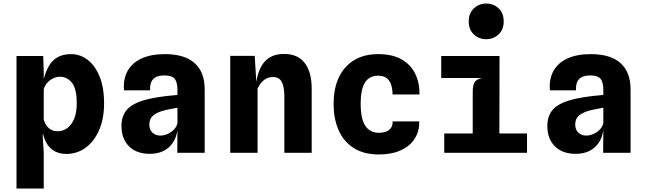

<svg xmlns="http://www.w3.org/2000/svg" viewBox="-20 -861 3640 1082"><path d="M73 201.5V-545.5H223.5L226.5 -459V-144L220.5 -96.5L226.5 0.5V201.5ZM381.5 -556Q431 -556 473 -524.5Q515 -493 540.8 -431.2Q566.5 -369.5 566.5 -278.5Q566.5 -191 538.2 -127Q510 -63 462 -28.2Q414 6.5 354 6.5Q317.5 6.5 290.5 -7.5Q263.5 -21.5 246.2 -48Q229 -74.5 221.5 -111.5L204 -157.5L226.5 -187Q232 -167.5 242.5 -152.8Q253 -138 268.5 -129.8Q284 -121.5 304.5 -121.5Q335.5 -121.5 359.8 -139.5Q384 -157.5 398.2 -192.5Q412.5 -227.5 412.5 -278Q412.5 -361.5 385.2 -395Q358 -428.5 317 -428.5Q297 -428.5 277.5 -418.5Q258 -408.5 244.2 -392Q230.5 -375.5 226.5 -356.5L221 -378.5L226.5 -415.5Q238 -460 256.8 -491.2Q275.5 -522.5 305.8 -539.2Q336 -556 381.5 -556Z M824.5 6Q749.5 6 707 -36.5Q664.5 -79 664.5 -151Q664.5 -213.5 701.8 -249.8Q739 -286 826.5 -305Q845.5 -309 867.5 -312.8Q889.5 -316.5 917.2 -319.8Q945 -323 980 -326V-354Q980 -398.5 964 -417.2Q948 -436 905.5 -436Q864.5 -436 844 -415.8Q823.5 -395.5 826 -352H679Q673.5 -415 698.8 -460.8Q724 -506.5 777.2 -531.2Q830.5 -556 909 -556Q1020.5 -556 1077 -505.2Q1133.5 -454.5 1133.5 -357V0H979L980 -127.5Q973.5 -84 952.5 -54.2Q931.5 -24.5 899 -9.2Q866.5 6 824.5 6ZM883.5 -97Q905 -97 926 -106.8Q947 -116.5 961.8 -132.5Q976.5 -148.5 980 -168V-254Q967.5 -251.5 954 -249Q940.5 -246.5 929 -244.2Q917.5 -242 910 -240Q867 -229.5 844.2 -211Q821.5 -192.5 821.5 -159.5Q821.5 -129.5 839.5 -113.2Q857.5 -97 883.5 -97Z M1277.5 0V-546H1415.5L1428 -340L1422 -381.5Q1432 -469 1470.8 -513Q1509.5 -557 1580.5 -557Q1658.5 -557 1697.5 -505.8Q1736.5 -454.5 1736.5 -361.5V0H1582.5V-313.5Q1582.5 -373.5 1567.5 -400.2Q1552.5 -427 1518 -427Q1489.5 -427 1467.8 -410Q1446 -393 1431.5 -362V0Z M2114.5 9.5Q2031 9.5 1974.2 -26.2Q1917.5 -62 1888.8 -126.2Q1860 -190.5 1860 -275.5Q1860 -362.5 1889.8 -425.2Q1919.5 -488 1975.8 -522Q2032 -556 2111 -556Q2191.5 -556 2243.2 -526.2Q2295 -496.5 2320 -445.2Q2345 -394 2344 -328.5H2192.5Q2192 -356 2186.5 -376Q2181 -396 2170.8 -409Q2160.5 -422 2145.5 -428.2Q2130.5 -434.5 2111 -434.5Q2061 -434.5 2036.8 -395.8Q2012.5 -357 2012.5 -278Q2012.5 -190.5 2039 -151.5Q2065.5 -112.5 2115.5 -112.5Q2135 -112.5 2153 -118.5Q2171 -124.5 2182.2 -138.8Q2193.5 -153 2192.5 -177H2342.5Q2344 -121.5 2317 -79.5Q2290 -37.5 2238.5 -14Q2187 9.5 2114.5 9.5Z M2644 -15V-339.5Q2644 -386.5 2657.5 -401.8Q2671 -417 2698.5 -421.5L2644 -460.5V-487.5L2795 -545.5L2794 -15ZM2483.5 0V-109H2950V0ZM2466.5 -421.5V-545.5H2795L2772.5 -421.5ZM2720 -640Q2679 -640 2650.2 -667Q2621.5 -694 2621.5 -740Q2621.5 -786.5 2650.5 -813.8Q2679.5 -841 2720 -841Q2761 -841 2789.8 -814.2Q2818.5 -787.5 2818.5 -740Q2818.5 -694 2789.2 -667Q2760 -640 2720 -640Z M3224.5 6Q3149.5 6 3107 -36.5Q3064.5 -79 3064.5 -151Q3064.5 -213.5 3101.8 -249.8Q3139 -286 3226.5 -305Q3245.5 -309 3267.5 -312.8Q3289.5 -316.5 3317.2 -319.8Q3345 -323 3380 -326V-354Q3380 -398.5 3364 -417.2Q3348 -436 3305.5 -436Q3264.5 -436 3244 -415.8Q3223.5 -395.5 3226 -352H3079Q3073.5 -415 3098.8 -460.8Q3124 -506.5 3177.2 -531.2Q3230.5 -556 3309 -556Q3420.5 -556 3477 -505.2Q3533.5 -454.5 3533.5 -357V0H3379L3380 -127.5Q3373.5 -84 3352.5 -54.2Q3331.5 -24.5 3299 -9.2Q3266.5 6 3224.5 6ZM3283.5 -97Q3305 -97 3326 -106.8Q3347 -116.5 3361.8 -132.5Q3376.5 -148.5 3380 -168V-254Q3367.5 -251.5 3354 -249Q3340.5 -246.5 3329 -244.2Q3317.5 -242 3310 -240Q3267 -229.5 3244.2 -211Q3221.5 -192.5 3221.5 -159.5Q3221.5 -129.5 3239.5 -113.2Q3257.5 -97 3283.5 -97Z"/></svg>

Font: Spline Sans Mono
Style: Bold
Weight: 700
Designer: Eben Sorkin, Mirko Velimirovic
Foundry: Sorkin Type
Version: Version 1.004